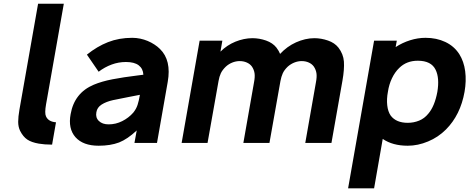

<svg xmlns="http://www.w3.org/2000/svg" viewBox="-20 -786 2606 1056"><path d="M189.5 -765.5H331L239.5 -247L233.5 -213.5Q224.5 -163 233 -146Q246 -117 286.5 -113.5H288L266.5 9.5Q245 9.5 226.8 8Q208.5 6.5 193.5 4Q153 -3 130 -18.5Q107 -34 90.5 -66.5Q80 -88.5 80 -116Q80 -143.5 87 -183.5Z M719.5 0 732 -68.5Q681.5 -21 635 -2.5Q587.5 15.5 522.5 15.5Q437 15.5 395 -31.5Q353.5 -79 368.5 -158.5Q389 -275 495.5 -320Q539.5 -338.5 599 -350Q658.5 -361.5 737 -371L768.5 -375Q767 -408 743.2 -426.5Q719.5 -445 672.5 -445Q632 -445 594 -431Q556 -417 522.5 -391.5L458 -485.5Q513.5 -530.5 574 -554.2Q634.5 -578 707 -578Q729.5 -578 751 -573.5Q772.5 -569 792.2 -560.8Q812 -552.5 829.2 -541.2Q846.5 -530 860 -516.5Q923.5 -454.5 902.5 -335.5L843.5 0ZM749.5 -264.5Q724 -259.5 687.5 -252.5Q651 -245.5 602.5 -235.5Q564 -227 539 -211Q514 -195 510 -168.5Q504.5 -139 524 -120.5Q543 -102 577.5 -102Q617 -102 652.2 -119.8Q687.5 -137.5 713 -166.5Q721 -176.5 726.8 -186.8Q732.5 -197 736.5 -208.8Q740.5 -220.5 743.5 -234.2Q746.5 -248 749.5 -264.5Z M1863.5 -342.5 1803 0H1659L1717.5 -332.5Q1723.5 -363.5 1720.5 -383.2Q1717.5 -403 1706 -420Q1695.5 -434.5 1678 -442.2Q1660.5 -450 1639.5 -450Q1618.5 -450 1598.2 -441.8Q1578 -433.5 1562 -419Q1543.5 -401 1535.2 -382.8Q1527 -364.5 1522.5 -340.5L1462 0H1318.5L1377 -332.5Q1383 -363.5 1380 -383.2Q1377 -403 1365.5 -420Q1355 -434.5 1337.2 -442.2Q1319.5 -450 1298.5 -450Q1277.5 -450 1257.2 -441.8Q1237 -433.5 1221.5 -419Q1203 -401 1194.5 -382.8Q1186 -364.5 1182 -340.5L1121.5 0H979L1078 -562.5H1203L1192.5 -502Q1210.5 -520 1231.2 -533.8Q1252 -547.5 1274.8 -556.8Q1297.5 -566 1321.2 -571Q1345 -576 1368.5 -576Q1406 -576 1443.5 -563Q1480 -550 1500.5 -524Q1515 -504.5 1520.5 -489.5Q1539 -509.5 1561.2 -525.8Q1583.5 -542 1608 -553Q1632.5 -564 1658 -570Q1683.5 -576 1709 -576Q1746.5 -576 1784 -563Q1820.5 -550.5 1841.5 -524Q1868.5 -488.5 1871.5 -447.5Q1874.5 -405 1863.5 -342.5Z M2535 -281Q2512.5 -154 2433 -74Q2390 -31 2334.5 -8Q2278.5 15.5 2222.5 15.5Q2139.5 15.5 2085 -22L2037.5 250H1894.5L2037.5 -562.5H2162.5L2156 -527Q2192.5 -551 2235.2 -564.5Q2278 -578 2320.5 -578Q2381 -578 2429.2 -555.2Q2477.5 -532.5 2506 -488.5Q2531.5 -448 2538.5 -394.5Q2545.5 -341 2535 -281ZM2385.5 -281Q2398 -357 2376 -402Q2352 -452 2278 -452Q2216 -452 2176 -412.5Q2152 -389.5 2135.8 -355.5Q2119.5 -321.5 2113.5 -281Q2106 -241.5 2109.8 -207Q2113.5 -172.5 2129 -150Q2159 -110.5 2222.5 -110.5Q2255.5 -110.5 2285 -122.5Q2314.5 -134.5 2335.5 -160.5Q2370.5 -201 2385.5 -281Z"/></svg>

Font: Russisch Sans ExtraBold
Style: Italic
Weight: 800
Width: 4
Italic angle: -10°
Designer: Michael Sharanda (font) & Cristiano Sobral (main changes)
Foundry: Michael Sharanda
Version: Version 2.00;September 8, 2020;FontCreator 13.0.0.2681 64-bi